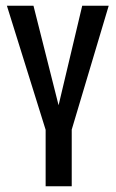

<svg xmlns="http://www.w3.org/2000/svg" viewBox="-20 -646 401 666"><path d="M226.2 -187.7H140.8L3.9 -626.2H96.1L183.2 -280.9L265.2 -626.2H357.1ZM138.3 -238H228.8V0H138.3Z"/></svg>

Font: Teko Variable Light
Style: Regular
Weight: 300
Designer: Manushi Parikh, Jonny Pinhorn
Foundry: Indian Type Foundry
Version: Version 3.000